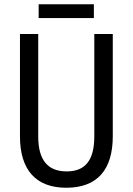

<svg xmlns="http://www.w3.org/2000/svg" viewBox="-20 -874 625 904"><path d="M422 -854H162V-789H422ZM511 -232V-714H424V-232C424 -121 383 -67 294 -67C206 -67 160 -119 160 -231V-714H74V-232C74 -73 150 10 292 10C438 10 511 -75 511 -232Z"/></svg>

Font: Noto Sans Kannada Condensed
Style: Regular
Weight: 400
Width: 3
Designer: Jelle Bosma - Monotype Design Team
Foundry: Monotype Imaging Inc.
Version: Version 2.005